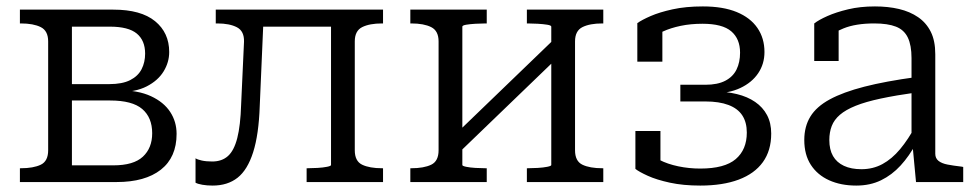

<svg xmlns="http://www.w3.org/2000/svg" viewBox="-20 -567 3043 598"><path d="M42 -537H333Q419 -537 463 -501Q507 -465 507 -405Q507 -373 489.5 -344.5Q472 -316 437 -298Q402 -280 348 -280L373 -300V-266L350 -286Q410 -286 450 -267.5Q490 -249 510 -218.5Q530 -188 530 -150Q530 -77 481 -38.5Q432 0 343 0H42V-43H45Q84 -43 107 -54Q130 -65 130 -99V-438Q130 -471 107 -482.5Q84 -494 45 -494H42ZM204 -52H333Q396 -52 425 -79Q454 -106 454 -152Q454 -201 423 -227.5Q392 -254 323 -254H180V-305H320Q361 -305 385.5 -317.5Q410 -330 421 -351.5Q432 -373 432 -400Q432 -441 406 -462.5Q380 -484 322 -484H204Z M731 -241 740 -437Q741 -470 718 -482Q695 -494 657 -494H652V-537H802L789 -237Q786 -148 768.5 -93Q751 -38 720 -13.5Q689 11 642 11Q625 11 610.5 8.5Q596 6 589 2V-74Q595 -70 608.5 -67Q622 -64 641 -64Q671 -64 690 -81Q709 -98 719 -137Q729 -176 731 -241ZM1011 -53V-537H1173V-494H1170Q1131 -494 1108 -482.5Q1085 -471 1085 -438V-99Q1085 -65 1108 -54Q1131 -43 1170 -43H1173V0H935V-43H938Q952 -43 969 -44Q986 -45 998.5 -47.5Q1011 -50 1011 -53ZM766 -484V-537H1057V-484Z M1346 -99V-438Q1346 -471 1323 -482.5Q1300 -494 1261 -494H1258V-537H1496V-494H1492Q1478 -494 1461 -493Q1444 -492 1432 -490Q1420 -488 1420 -484V-53Q1420 -50 1432 -47.5Q1444 -45 1461 -44Q1478 -43 1492 -43H1496V0H1258V-43H1261Q1300 -43 1323 -54Q1346 -65 1346 -99ZM1697 -53V-484Q1697 -488 1684.5 -490Q1672 -492 1655 -493Q1638 -494 1624 -494H1621V-537H1859V-494H1856Q1817 -494 1794 -482.5Q1771 -471 1771 -438V-99Q1771 -65 1794 -54Q1817 -43 1856 -43H1859V0H1621V-43H1624Q1638 -43 1655 -44Q1672 -45 1684.5 -47.5Q1697 -50 1697 -53ZM1410 -92 1377 -128 1707 -446 1740 -410Z M2161 -42Q2237 -42 2271.5 -71.5Q2306 -101 2306 -154Q2306 -186 2292 -207.5Q2278 -229 2249 -240Q2220 -251 2177 -251H2099V-303H2177Q2215 -303 2239 -315.5Q2263 -328 2274 -350.5Q2285 -373 2285 -403Q2285 -446 2257.5 -469.5Q2230 -493 2168 -493Q2131 -493 2100 -486.5Q2069 -480 2045 -469Q2021 -458 2004 -442Q2002 -450 2003.5 -456Q2005 -462 2010.5 -467Q2016 -472 2024.5 -476Q2033 -480 2043 -482V-375H1965V-495Q1979 -505 2006.5 -517Q2034 -529 2075 -538Q2116 -547 2169 -547Q2232 -547 2274.5 -529.5Q2317 -512 2339 -480Q2361 -448 2361 -405Q2361 -368 2341.5 -339Q2322 -310 2286 -293Q2250 -276 2200 -276L2225 -295V-263L2202 -282Q2242 -282 2275 -274Q2308 -266 2332 -249.5Q2356 -233 2369 -208.5Q2382 -184 2382 -151Q2382 -98 2356 -62Q2330 -26 2280.5 -7.5Q2231 11 2161 11Q2108 11 2066.5 2Q2025 -7 1997.5 -19.5Q1970 -32 1959 -41V-159H2037V-50Q2026 -52 2017.5 -56.5Q2009 -61 2003.5 -67Q1998 -73 1996.5 -80.5Q1995 -88 1997 -97Q2009 -82 2034 -69Q2059 -56 2092.5 -49Q2126 -42 2161 -42Z M2834 -327V-279Q2770 -270 2723 -260Q2676 -250 2645 -237.5Q2614 -225 2596 -209.5Q2578 -194 2570.5 -174.5Q2563 -155 2563 -131Q2563 -101 2574.5 -81Q2586 -61 2608.5 -50.5Q2631 -40 2663 -40Q2699 -40 2728.5 -56Q2758 -72 2783.5 -102.5Q2809 -133 2832 -176L2833 -120Q2812 -81 2785 -51.5Q2758 -22 2724 -5.5Q2690 11 2647 11Q2599 11 2562.5 -5.5Q2526 -22 2505.5 -53.5Q2485 -85 2485 -131Q2485 -173 2504 -204Q2523 -235 2564.5 -257.5Q2606 -280 2672 -297Q2738 -314 2834 -327ZM2833 0 2822 -117 2819 -122V-386Q2819 -426 2807.5 -450Q2796 -474 2770.5 -484Q2745 -494 2703 -494Q2645 -494 2607 -478.5Q2569 -463 2549 -444Q2547 -451 2550 -459Q2553 -467 2559 -473.5Q2565 -480 2573.5 -484.5Q2582 -489 2592 -490V-377H2516V-494Q2530 -505 2557 -517Q2584 -529 2621.5 -538Q2659 -547 2705 -547Q2746 -547 2780 -539Q2814 -531 2839.5 -513.5Q2865 -496 2879 -468Q2893 -440 2893 -398V-88Q2893 -74 2903 -66Q2913 -58 2931 -54.5Q2949 -51 2975 -48L2980 -47V0Z"/></svg>

Font: Roboto Serif Light
Style: Regular
Weight: 300
Designer: Greg Gazdowicz
Foundry: Commercial Type
Version: Version 1.008